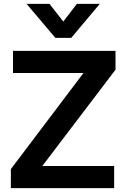

<svg xmlns="http://www.w3.org/2000/svg" viewBox="-20 -969 651 989"><path d="M36 0V-98L410 -593H47V-707H575V-610L198 -114H568V0ZM265 -774 117 -949H235L306 -858L376 -949H494L347 -774Z"/></svg>

Font: Onest SemiBold
Style: Regular
Weight: 600
Designer: Dmitri Voloshin, Andrey Kudryavtsev
Foundry: Dmitri Voloshin, Andrey Kudryavtsev
Version: Version 1.000;gftools[0.9.33]